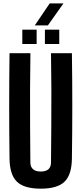

<svg xmlns="http://www.w3.org/2000/svg" viewBox="-20 -1118 486 1147"><path d="M223.6 9.1Q124.1 9.1 81.2 -32.5Q38.2 -74.1 36.9 -170.5Q34.9 -326.9 34.9 -485.4Q34.9 -643.9 36.9 -800H161.7Q159.9 -695.9 159.6 -584.9Q159.2 -473.9 159.8 -363Q160.4 -252.1 161.4 -147.9Q161.4 -120.9 177.4 -107.1Q193.4 -93.3 223.6 -93.3Q254.2 -93.3 269.5 -107.1Q284.7 -120.9 284.7 -147.9Q285.7 -252.1 286.4 -363Q287.1 -473.9 286.9 -584.9Q286.6 -695.9 284.7 -800H409.6Q411.9 -643.9 411.9 -485.4Q411.9 -326.9 409.6 -170.5Q408.3 -74.1 365.5 -32.5Q322.7 9.1 223.6 9.1ZM248.3 -855V-940.7H334V-855ZM113.3 -855V-940.7H198.9V-855ZM188 -966.4 276.9 -1097.7H359.1L266.1 -966.4Z"/></svg>

Font: Big Shoulders Thin
Style: Regular
Weight: 100
Designer: Patric King
Foundry: XO Type Co
Version: Version 2.002